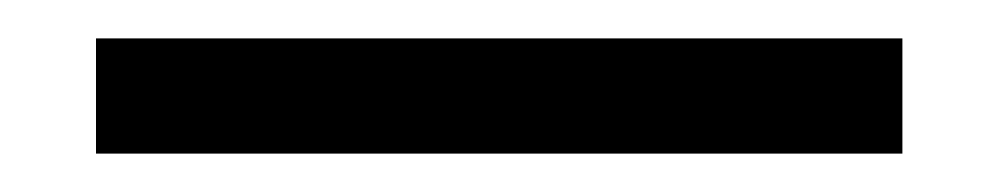

<svg xmlns="http://www.w3.org/2000/svg" viewBox="-20 -20 519 100"><path d="M30 60H450V0H30Z"/></svg>

Font: Unageo
Style: Light
Weight: 300
Designer: Richard Sepsi
Foundry: Richard Sepsi
Version: Version 2.000